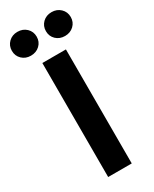

<svg xmlns="http://www.w3.org/2000/svg" viewBox="-297 -1004 852 1061"><g transform="rotate(-30 129.5 -473.0)"><path d="M204.6 -727.5V0H54.2V-727.5ZM20.5 -793.9Q-13.2 -793.9 -35.6 -815.4Q-58.1 -836.9 -58.1 -869.6Q-58.1 -902.3 -35.6 -924.1Q-13.2 -945.8 20.5 -945.8Q54.7 -945.8 77.4 -924.1Q100.1 -902.3 100.1 -869.6Q100.1 -836.9 77.4 -815.4Q54.7 -793.9 20.5 -793.9ZM238.3 -793.9Q204.1 -793.9 181.6 -815.4Q159.2 -836.9 159.2 -869.6Q159.2 -902.3 181.6 -924.1Q204.1 -945.8 238.3 -945.8Q272 -945.8 294.7 -924.1Q317.4 -902.3 317.4 -869.6Q317.4 -836.9 294.7 -815.4Q272 -793.9 238.3 -793.9Z"/></g></svg>

Font: Inter Display
Style: Bold
Weight: 700
Designer: Rasmus Andersson
Foundry: rsms
Version: Version 4.001;git-9221beed3